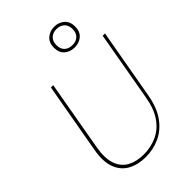

<svg xmlns="http://www.w3.org/2000/svg" viewBox="-277 -1056 1175 1175"><g transform="rotate(-45 310.0 -468.5)"><path d="M262 12Q196 12 147 -14.5Q98 -41 76.5 -97Q55 -153 71 -243L152 -700H172L92 -245Q77 -160 96 -107.5Q115 -55 159.5 -31.5Q204 -8 265 -8Q327 -8 380 -32.5Q433 -57 469.5 -109.5Q506 -162 520 -246L600 -700H620L539 -243Q523 -153 482.5 -97Q442 -41 385 -14.5Q328 12 262 12ZM429 -770Q390 -770 363.5 -793Q337 -816 337 -859Q337 -902 363.5 -925.5Q390 -949 429 -949Q468 -949 494.5 -925.5Q521 -902 521 -859Q521 -816 494.5 -793Q468 -770 429 -770ZM429 -790Q461 -790 480 -808Q499 -826 499 -859Q499 -892 480 -910.5Q461 -929 429 -929Q397 -929 378 -910.5Q359 -892 359 -859Q359 -826 378 -808Q397 -790 429 -790Z"/></g></svg>

Font: DM Sans 17pt Thin
Style: Italic
Weight: 250
Italic angle: -10°
Version: Version 4.004;gftools[0.9.30]